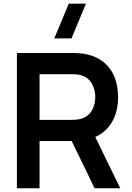

<svg xmlns="http://www.w3.org/2000/svg" viewBox="-20 -1002 700 1022"><path d="M70 0H190.5V-251.5H361.5L483.5 0H620L487 -273C569 -309.5 608.5 -388.5 608.5 -485.5C608.5 -604.5 550 -696.5 425 -716C406.5 -719 381.5 -720 367.5 -720H70ZM190.5 -364V-607H362.5C376 -607 394 -606 408 -602.5C468 -587 487 -531.5 487 -485.5C487 -439.5 468 -384 408 -369C394 -365 376 -364 362.5 -364ZM269 -797.5H360.5L437.5 -982.5H346Z"/></svg>

Font: Eudonet
Style: Bold
Weight: 700
Designer: Mikhail Sharanda
Foundry: Mikhail Sharanda
Version: Version 4.503;Glyphs 3.1.2 (3151)